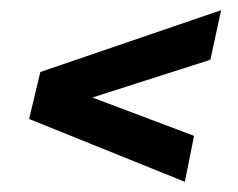

<svg xmlns="http://www.w3.org/2000/svg" viewBox="-20 -441 466 376"><path d="M342 -85 37 -208 59 -300 413 -421 392 -324 161 -250 360 -175Z"/></svg>

Font: Saira UltraCondensed
Style: Bold Italic
Weight: 700
Width: 1
Italic angle: -12°
Designer: Hector Gatti with collaboration of the Omnibus-Type team
Foundry: Omnibus-Type
Version: Version 1.101